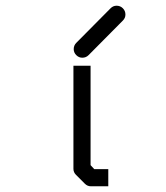

<svg xmlns="http://www.w3.org/2000/svg" viewBox="-20 -701 580 672"><path d="M238 -529Q238 -542 247 -551L367 -672Q376 -681 388 -681Q401 -681 410 -672Q419 -663 419 -650Q419 -638 410 -629L290 -508Q281 -499 268 -499Q256 -499 247 -508Q238 -517 238 -529ZM297 -123 310 -109H359V-49H298Q286 -49 277 -58L246 -89Q237 -98 237 -110V-471H297Z"/></svg>

Font: 3270 Nerd Font Mono
Style: Regular
Weight: 400
Monospace: yes
Version: Version 3.0.1;Nerd Fonts 3.0.0